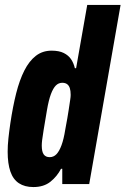

<svg xmlns="http://www.w3.org/2000/svg" viewBox="-20 -745 508 777"><path d="M115 12Q80 12 56.5 -3.5Q33 -19 22 -51Q11 -83 11 -131Q11 -156 14 -184.5Q17 -213 22 -247Q32 -314 45.5 -367.5Q59 -421 78.5 -459.5Q98 -498 125 -519Q152 -540 189 -540Q219 -540 238 -530.5Q257 -521 267.5 -505.5Q278 -490 283 -469H288L333 -725H468L341 0H232V-62H227Q211 -31 184 -9.5Q157 12 115 12ZM181 -109Q197 -109 208.5 -121Q220 -133 229 -157.5Q238 -182 244 -220Q254 -273 258 -300.5Q262 -328 264 -340.5Q266 -353 266 -361Q266 -378 262.5 -388.5Q259 -399 251.5 -404.5Q244 -410 232 -410Q217 -410 206 -399Q195 -388 186 -364Q177 -340 170 -299Q161 -246 156.5 -218.5Q152 -191 150.5 -178Q149 -165 149 -156Q149 -131 157 -120Q165 -109 181 -109Z"/></svg>

Font: Archivo ExtraCondensed ExtraBold
Style: Italic
Weight: 800
Width: 2
Italic angle: -10°
Designer: Hector Gatti
Foundry: Omnibus-Type
Version: Version 2.001